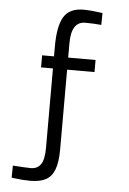

<svg xmlns="http://www.w3.org/2000/svg" viewBox="-61 -733 682 1013"><g transform="rotate(5 280.0 -227.0)"><path d="M54 229 39 227 40 163Q107 168 135 168Q171 168 188.5 141.5Q206 115 206 54V-366H143V-430H206V-484Q206 -589 235.5 -639Q265 -689 341 -689Q373 -689 425 -682L441 -680L440 -617Q400 -621 355 -621Q281 -621 281 -506V-430H426V-366H281V55Q281 123 266.5 162Q252 201 221 218Q190 235 137 235Q99 235 54 229Z"/></g></svg>

Font: Cairo
Style: Regular
Weight: 400
Designer: Mohamed Gaber, the designers of Titillium
Foundry: Kief Type Foundry
Version: Version 2.009; ttfautohint (v1.5.33-1714) -l 8 -r 50 -G 200 